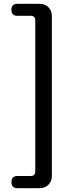

<svg xmlns="http://www.w3.org/2000/svg" viewBox="-20 -816 395 1007"><path d="M72 171Q40 171 40 139Q40 107 72 107H141Q165 107 165 83V-709Q165 -733 141 -733H71Q40 -733 40 -765Q40 -796 71 -796H187Q216 -796 234 -778Q252 -760 252 -731V106Q252 135 234 153Q216 171 187 171H146Z"/></svg>

Font: GenSenRounded TW M
Style: Regular
Weight: 500
Version: Version 1.501;PS 1;hotconv 16.6.51;makeotf.lib2.5.65220